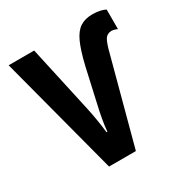

<svg xmlns="http://www.w3.org/2000/svg" viewBox="-135 -654 718 756"><g transform="rotate(-30 223.5 -276.0)"><path d="M388 -552Q409 -552 423.5 -548.5Q438 -545 447 -540V-451Q432 -458 420 -458Q400 -457 390.5 -441Q381 -425 370 -381L268 0H146L3 -543H119L185 -243Q198 -184 205 -122H209Q211 -148 216.5 -178.5Q222 -209 230 -243L263 -390Q278 -453 294 -488Q310 -523 332.5 -537.5Q355 -552 388 -552Z"/></g></svg>

Font: Noto Sans ExtraCondensed SemiBold
Style: Regular
Weight: 600
Width: 2
Designer: Monotype Design Team
Foundry: Monotype Imaging Inc.
Version: Version 2.013; ttfautohint (v1.8.4.7-5d5b)